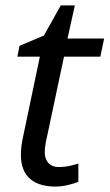

<svg xmlns="http://www.w3.org/2000/svg" viewBox="-20 -678 404 708"><path d="M127 -469 66 -178C60 -152 57 -128 57 -107C57 -20 113 10 185 10C214 10 253 0 269 -8V-75C244 -67 222 -62 198 -62C161 -62 145 -86 145 -117C145 -136 150 -160 154 -177L216 -469H350L364 -536H229L256 -658H204L142 -547L52 -509L44 -469Z"/></svg>

Font: BC Sans
Style: Italic
Weight: 400
Italic angle: -12°
Designer: Monotype Design Team
Designer: Province of B.C.
Foundry: Monotype Imaging Inc.
Version: Version 2.000;GOOG;noto-source:20170915:90ef993387c0